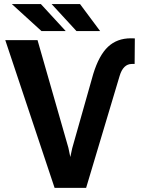

<svg xmlns="http://www.w3.org/2000/svg" viewBox="-20 -904 683 924"><path d="M309.1 -192.9 318.4 -148.4 327.6 -190.9 428.7 -547.9Q456.5 -638.2 500 -679Q543.5 -719.7 609.9 -719.7L628.9 -719.2L627.9 -596.2H614.7Q572.8 -596.2 555.7 -538.6L394.5 0H242.7L5.4 -710.9H160.6ZM296.4 -754.4H179.7L37.1 -884.3H176.8ZM461.9 -754.4H348.1L228.5 -884.3H365.2Z"/></svg>

Font: Robotiche
Style: Bold
Weight: 700
Designer: Google
Version: Version 2.001150; 2014